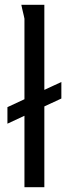

<svg xmlns="http://www.w3.org/2000/svg" viewBox="-20 -781 287 801"><path d="M165 0H82V-298L11 -265V-334L82 -367V-703Q82 -704 79 -717Q76 -730 72.5 -744.5Q69 -759 69 -761H165V-406L236 -439V-370L165 -337Z"/></svg>

Font: Rosario
Style: Regular
Weight: 400
Designer: Hector Gatti
Foundry: Omnibus-Type
Version: Version 1.004